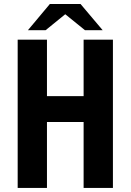

<svg xmlns="http://www.w3.org/2000/svg" viewBox="-20 -924 642 944"><path d="M117.2 -775.4 225.1 -904.3H376L484.9 -775.4H397.9L300.8 -854L204.1 -775.4ZM66.9 0V-729H210.9V-451.2H391.1V-729H535.2V0H391.1V-324.2H210.9V0Z"/></svg>

Font: Hack
Style: Bold
Weight: 700
Monospace: yes
Designer: Christopher Simpkins
Foundry: Christopher Simpkins
Version: Version 2.017